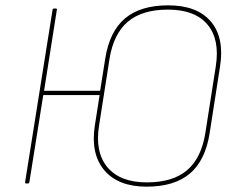

<svg xmlns="http://www.w3.org/2000/svg" viewBox="-20 -687 890 719"><path d="M610 -667Q718 -667 769.5 -606.5Q821 -546 804 -438L765 -188Q749 -86 691 -37Q633 12 529 12Q423 12 371 -49Q319 -110 335 -216L353 -331H142L90 -5Q89 0 85 0H78Q73 0 74 -5L177 -651Q178 -655 182 -655H189Q194 -655 193 -651L145 -347H355L374 -467Q390 -569 448 -618Q506 -667 610 -667ZM788 -438Q804 -539 757 -595Q710 -651 609 -651Q512 -651 458.5 -605.5Q405 -560 390 -466L351 -217Q335 -117 382.5 -60.5Q430 -4 530 -4Q627 -4 680.5 -49.5Q734 -95 749 -189Z"/></svg>

Font: Sofia Sans Hairline
Style: Italic
Weight: 1
Italic angle: -9°
Designer: Botio Nikoltchev, Ani Petrova
Foundry: lettersoup
Version: Version 4.102